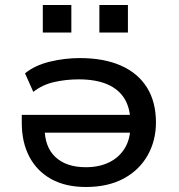

<svg xmlns="http://www.w3.org/2000/svg" viewBox="-20 -738 714 767"><path d="M323 9Q242 9 185 -22.5Q128 -54 97.5 -111.5Q67 -169 67 -247V-279H524V-208H138L158 -229Q158 -151 201.5 -110.5Q245 -70 323 -70Q376 -70 416 -89.5Q456 -109 478.5 -146Q501 -183 501 -235V-247Q501 -305 477.5 -343.5Q454 -382 408 -401.5Q362 -421 294 -421Q245 -421 197.5 -410.5Q150 -400 113 -371L80 -445Q119 -477 178.5 -491.5Q238 -506 299 -506Q395 -506 463 -476Q531 -446 567 -388.5Q603 -331 603 -249Q603 -176 569.5 -117Q536 -58 473.5 -24.5Q411 9 323 9ZM377 -608V-718H491V-608ZM151 -608V-718H265V-608Z"/></svg>

Font: Nunito Sans 7pt SemiExpanded Medium
Style: Regular
Weight: 500
Width: 6
Designer: Vernon Adams
Foundry: Vernon Adams
Version: Version 3.101;gftools[0.9.27]